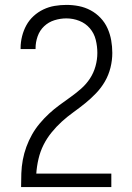

<svg xmlns="http://www.w3.org/2000/svg" viewBox="-20 -763 540 783"><path d="M66 0V-1Q66 -29 67 -56.5Q68 -84 73 -111Q78 -138 87.5 -164Q97 -190 110.5 -214Q124 -238 142 -259.5Q160 -281 180 -299.5Q200 -318 222.5 -334.5Q245 -351 267.5 -367Q290 -383 311 -401.5Q332 -420 347 -443Q362 -466 369.5 -493Q377 -520 377 -547Q377 -574 370.5 -600.5Q364 -627 346.5 -647.5Q329 -668 303.5 -678Q278 -688 251 -688Q226 -688 202 -680.5Q178 -673 160 -656Q142 -639 133.5 -615Q125 -591 125 -566V-563H64V-567Q64 -591 70 -615Q76 -639 87.5 -660Q99 -681 117 -697.5Q135 -714 157 -724.5Q179 -735 203 -739Q227 -743 251 -743Q277 -743 302 -738Q327 -733 349.5 -721Q372 -709 390 -690Q408 -671 418.5 -647.5Q429 -624 433.5 -598.5Q438 -573 438 -547Q438 -517 430.5 -487Q423 -457 408 -431Q393 -405 372 -383Q351 -361 327.5 -342Q304 -323 279 -305Q254 -287 232 -267Q210 -247 190.5 -223Q171 -199 157.5 -172Q144 -145 137 -115Q130 -85 128 -55H434V0Z"/></svg>

Font: Iosevka Curly Light
Style: Regular
Weight: 300
Monospace: yes
Designer: Belleve Invis
Foundry: Belleve Invis
Version: Version 22.1.2; ttfautohint (v1.8.4)